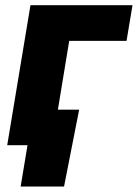

<svg xmlns="http://www.w3.org/2000/svg" viewBox="-20 -549 521 726"><path d="M481 -529.3 458.5 -394.5H241.7L176.8 0H7.3L95.2 -529.3ZM58.1 156.2 84 0H40L62 -134.3H279.3L222.2 156.2Z"/></svg>

Font: Inter 24pt ExtraBold
Style: Italic
Weight: 800
Italic angle: -9.3988°
Designer: Rasmus Andersson
Foundry: rsms
Version: Version 4.001;git-66647c0bb